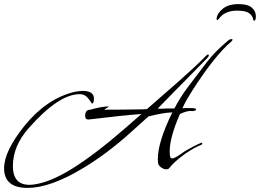

<svg xmlns="http://www.w3.org/2000/svg" viewBox="-44 -786 1270 938"><path d="M91 132Q-24 132 -24 36Q-24 -48 77 -173Q184 -304 319 -337Q330 -339 340 -340.5Q350 -342 359 -342Q415 -342 415 -304Q415 -280 405 -280L401 -286Q400 -288 399 -289.5Q398 -291 396 -293L389 -303Q372 -326 345 -326Q243 -326 97 -161Q19 -73 19 25Q19 126 116 116Q198 107 310 37Q422 -33 568 -160L647 -229Q561 -223 388 -202Q372 -202 372 -220Q372 -250 397 -250Q452 -266 487 -266H488Q488 -264 477 -258Q463 -250 467 -250Q510 -250 558.5 -250.5Q607 -251 662 -252Q664 -253 674 -253L834 -393Q879 -433 910.5 -462.5Q942 -492 961 -512Q969 -520 973 -520Q976 -520 976 -516Q976 -510 970 -504Q951 -485 926.5 -459.5Q902 -434 871 -403Q840 -372 804 -335Q768 -298 726 -255H744Q749 -255 754.5 -255Q760 -255 767 -256H808Q837 -312 875 -362L967 -483Q990 -513 1015.5 -538Q1041 -563 1067 -585Q1077 -595 1087 -595Q1092 -595 1092 -592Q1092 -588 1085 -582Q1047 -550 1000 -491.5Q953 -433 897 -346Q881 -321 868.5 -299Q856 -277 847 -257Q854 -258 860.5 -258Q867 -258 872 -258H892Q914 -258 914 -251Q914 -245 896 -243Q894 -243 891.5 -243.5Q889 -244 887 -244Q867 -244 835 -229Q785 -115 785 -46Q785 -24 789 -16Q792 -12 798 -12Q807 -12 833 -29Q865 -52 869 -53Q883 -61 900 -70Q917 -79 938 -88Q944 -90 944 -85V-83Q944 -80 936 -77Q908 -67 861 -35Q808 3 783 35Q779 41 768 41Q755 41 742 31Q729 21 728 9Q728 4 727.5 0Q727 -4 727 -8Q727 -93 798 -237Q770 -236 741 -230.5Q712 -225 681 -217L590 -135Q533 -84 475.5 -41Q418 2 359 37Q201 132 91 132ZM1121 -766Q1167 -766 1186.5 -748.5Q1206 -731 1206 -707Q1206 -685 1198 -685Q1193 -685 1192 -695Q1189 -710 1172.5 -722Q1156 -734 1114 -734Q1054 -734 1026 -695Q1020 -687 1016.5 -688.5Q1013 -690 1014 -694Q1016 -720 1044 -743Q1072 -766 1121 -766Z"/></svg>

Font: Whisper
Style: Regular
Weight: 400
Designer: Robert E. Leuschke
Foundry: Robert E. Leuschke
Version: Version 1.010; ttfautohint (v1.8.4.7-5d5b)